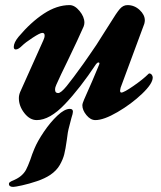

<svg xmlns="http://www.w3.org/2000/svg" viewBox="-20 -457 632 753"><path d="M54 -72Q54 -84 59 -96L150 -299Q155 -309 155 -318Q155 -328 146 -328Q137 -328 108 -309Q79 -290 67 -278Q52 -263 42 -263Q34 -263 34 -273Q34 -290 53 -313Q101 -370 152 -403.5Q203 -437 253 -437Q273 -437 292 -414Q311 -391 311 -368Q311 -361 308 -353Q287 -305 246 -220Q216 -159 201 -125Q196 -115 196 -105Q196 -92 208 -92Q219 -92 241.5 -119.5Q264 -147 307 -207Q314 -218 330 -240Q356 -276 391 -333L412 -366Q437 -407 450 -422Q463 -437 480 -437Q507 -437 527.5 -418Q548 -399 548 -377Q548 -372 546 -364L453 -113Q451 -105 451 -102Q451 -94 456 -94Q466 -94 503.5 -120Q541 -146 561 -166Q564 -169 565 -169Q571 -169 575 -164Q579 -159 579 -153Q579 -129 537 -89Q495 -49 441 -17.5Q387 14 354 14Q335 14 319 -5.5Q303 -25 303 -44Q303 -51 310 -67Q345 -145 369 -204L370 -208Q370 -212 366 -212Q362 -212 357 -206Q294 -111 234.5 -48.5Q175 14 124 14Q97 14 75.5 -13.5Q54 -41 54 -72ZM15 264Q15 260 18.5 257.5Q22 255 26 253Q49 244 62 233Q75 222 82 209Q89 196 99 169Q106 147 115 126Q127 97 152 60Q177 23 205 -3.5Q233 -30 254 -30Q266 -30 266 -19Q266 -12 260 6Q259 12 252 37Q245 62 242 92Q237 128 232 148Q227 168 214.5 190Q202 212 177 229Q156 243 125 253.5Q94 264 66.5 270Q39 276 32 276Q15 276 15 264Z"/></svg>

Font: EB Garamond ExtraBold
Style: Italic
Weight: 800
Italic angle: -17.2°
Designer: Georg Duffner and Octavio Pardo
Foundry: Georg Duffner
Version: Version 1.000